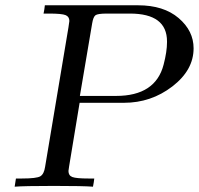

<svg xmlns="http://www.w3.org/2000/svg" viewBox="-20 -703 749 723"><path d="M35.2 0 40 -30.8H62Q118.2 -30.8 132.1 -39.3Q146 -47.9 149.9 -75.2L237.8 -600.1L241.2 -624Q241.2 -640.1 227.1 -646Q212.9 -651.9 165 -651.9H144Q145 -656.7 147 -668Q148.9 -679.2 148.9 -683.1H500Q596.2 -683.1 652.6 -635Q709 -586.9 709 -521Q709 -439 628.9 -377.4Q548.8 -315.9 446.8 -315.9H279.8L240.2 -76.2Q238.3 -60.1 237.8 -59.1Q237.8 -42 252.4 -36.4Q267.1 -30.8 314 -30.8H335Q335 -26.9 333 -15.9Q331.1 -4.9 330.1 0Q293.9 -2.9 183.1 -2.9Q70.3 -2.9 35.2 0ZM280.8 -341.8H417Q565.9 -341.8 596.2 -460Q608.9 -508.8 608.9 -544.4Q608.9 -545.9 608.9 -546.9Q608.9 -651.9 469.2 -651.9H382.8Q347.7 -651.9 339.4 -645.5Q331.1 -639.2 327.1 -615.2Z"/></svg>

Font: CMU Serif Extra
Style: RomanSlanted
Weight: 500
Italic angle: -9.46001°
Version: Version 0.7.0